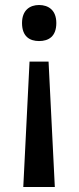

<svg xmlns="http://www.w3.org/2000/svg" viewBox="-20 -566 314 767"><path d="M205 -474C205 -525 174 -546 136 -546C99 -546 68 -525 68 -474C68 -420 99 -402 136 -402C174 -402 205 -420 205 -474ZM98 -320 73 181H199L174 -320Z"/></svg>

Font: Noto Sans Bamum Medium
Style: Regular
Weight: 500
Designer: Monotype Design Team
Foundry: Monotype Imaging Inc.
Version: Version 2.002